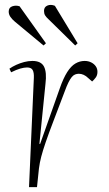

<svg xmlns="http://www.w3.org/2000/svg" viewBox="-20 -774 450 794"><path d="M120 -452Q121 -474 115 -484.5Q109 -495 92 -495Q80 -495 64 -490.5Q48 -486 26 -475L19 -490Q32 -499 47.5 -506Q63 -513 80 -517.5Q97 -522 114 -522Q150 -522 162 -498.5Q174 -475 168 -427L143 -179H146L227 -408Q242 -451 258 -476Q274 -501 292 -511.5Q310 -522 330 -522Q345 -522 357 -516Q369 -510 376 -500Q383 -490 383 -477Q383 -463 376 -453.5Q369 -444 361 -437L345 -451Q336 -460 326 -464.5Q316 -469 306 -469Q298 -469 290.5 -466Q283 -463 276.5 -455Q270 -447 263 -433Q256 -419 248 -397Q220 -323 200.5 -272Q181 -221 169 -186Q157 -151 150.5 -126Q144 -101 141 -77L133 0H100ZM182 -693Q171 -703 166.5 -710.5Q162 -718 162 -729Q162 -745 176 -751Q190 -757 207 -750L301 -595L291 -586ZM42 -684Q29 -695 22.5 -705Q16 -715 16 -726Q16 -743 31 -748Q46 -753 61 -748L170 -595L160 -586Z"/></svg>

Font: Literata 60pt ExtraLight
Style: Italic
Weight: 250
Italic angle: -2°
Designer: Latin by Veronika Burian and Jose Scaglione. Greek by Irene Vlachou. Cyrillic by Vera Evstafieva
Foundry: TypeTogether
Version: Version 3.103;gftools[0.9.29]